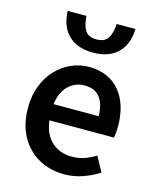

<svg xmlns="http://www.w3.org/2000/svg" viewBox="-112 -807 731 897"><g transform="rotate(15 253.5 -359.0)"><path d="M283 12Q232 12 188 -5.5Q144 -23 111 -56Q78 -89 59.5 -136.5Q41 -184 41 -245Q41 -305 60 -353Q79 -401 110.5 -434Q142 -467 183 -485Q224 -503 267 -503Q317 -503 355 -486Q393 -469 418.5 -438Q444 -407 457 -364Q470 -321 470 -270Q470 -253 468.5 -238Q467 -223 465 -214H153Q161 -148 199.5 -112.5Q238 -77 298 -77Q330 -77 357.5 -86.5Q385 -96 412 -113L451 -41Q416 -18 373 -3Q330 12 283 12ZM152 -292H370Q370 -349 345.5 -381.5Q321 -414 270 -414Q226 -414 193 -383Q160 -352 152 -292ZM267 -572Q224 -572 193.5 -584.5Q163 -597 143.5 -618Q124 -639 114 -668Q104 -697 103 -730H194Q196 -688 211 -662Q226 -636 267 -636Q308 -636 323 -662Q338 -688 340 -730H431Q430 -697 420 -668Q410 -639 390.5 -618Q371 -597 340.5 -584.5Q310 -572 267 -572Z"/></g></svg>

Font: CV Source Sans Light
Style: Bold
Weight: 600
Designer: Paul D. Hunt
Foundry: Adobe Systems Incorporated
Version: Version 3.001